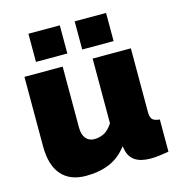

<svg xmlns="http://www.w3.org/2000/svg" viewBox="-108 -817 862 922"><g transform="rotate(-15 323.0 -355.5)"><path d="M208 10Q128 10 86 -38.5Q44 -87 44 -180V-526H234V-223Q234 -188 249.5 -169Q265 -150 292 -150Q314 -150 337 -160Q360 -170 383 -204V-526H573V-210Q573 -183 583 -172.5Q593 -162 619 -160V0Q590 5 568 7.5Q546 10 529 10Q432 10 417 -63L413 -82Q376 -33 325 -11.5Q274 10 208 10ZM116 -581V-721H272V-581ZM346 -581V-721H502V-581Z"/></g></svg>

Font: Raleway
Style: Heavy
Weight: 900
Designer: Matt McInerney, Pablo Impallari, Rodrigo Fuenzalida
Foundry: Matt McInerney, Pablo Impallari, Rodrigo Fuenzalida
Version: Version 2.001; ttfautohint (v0.8) -G 200 -r 50